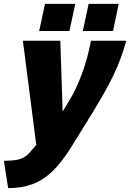

<svg xmlns="http://www.w3.org/2000/svg" viewBox="-76 -736 671 990"><path d="M-56 93Q-18 93 6.5 89Q31 85 48.5 74.5Q66 64 82 45L111 11L42 -526H235L247 -161L281 -217Q317 -276 346.5 -355.5Q376 -435 393 -526H575Q562 -478 546 -435Q530 -392 508 -346Q486 -300 452.5 -241.5Q419 -183 369 -103L289 26Q241 103 193 148.5Q145 194 90 214Q35 234 -34 234ZM126 -576 156 -716H312L282 -576ZM351 -576 381 -716H536L507 -576Z"/></svg>

Font: Raleway Black
Style: Italic
Weight: 900
Italic angle: -12°
Designer: Matt McInerney, Pablo Impallari, Rodrigo Fuenzalida
Foundry: Matt McInerney, Pablo Impallari, Rodrigo Fuenzalida
Version: Version 4.101;RELEASE